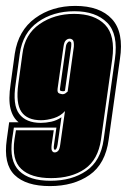

<svg xmlns="http://www.w3.org/2000/svg" viewBox="-22 -619 429 650"><path d="M147 11Q66 11 27.5 -26.5Q-11 -64 1 -147L9 -205H41Q21 -221 13.5 -251.5Q6 -282 14 -335L28 -437Q40 -516 97 -557.5Q154 -599 233 -599Q316 -599 357 -554.5Q398 -510 384 -419L346 -147Q335 -64 281 -26.5Q227 11 147 11ZM149 -7Q221 -7 270 -40.5Q319 -74 329 -147L367 -419Q379 -504 340.5 -542.5Q302 -581 230 -581Q158 -581 106.5 -544.5Q55 -508 45 -437L31 -335Q20 -264 43 -233.5Q66 -203 116 -203Q133 -203 151.5 -207Q170 -211 186 -222L173 -130Q170 -112 164 -112Q158 -112 161 -130L169 -187H25L19 -147Q9 -74 43 -40.5Q77 -7 149 -7ZM151 -16Q83 -16 50 -47Q17 -78 27 -147L32 -178H160L153 -130Q151 -113 154 -109Q157 -103 163 -103Q170 -103 175 -108.5Q180 -114 182 -130L198 -243Q183 -226 160 -219Q137 -212 117 -212Q70 -212 50.5 -240.5Q31 -269 40 -335L54 -437Q62 -503 112 -537.5Q162 -572 229 -572Q298 -572 333.5 -535.5Q369 -499 358 -419L320 -147Q310 -78 265 -47Q220 -16 151 -16ZM190 -300Q195 -300 199.5 -303Q204 -306 207 -309L228 -461Q229 -477 225 -483Q220 -488 214 -488Q207 -488 201 -482.5Q195 -477 193 -461L173 -319Q171 -305 179 -302.5Q187 -300 190 -300ZM191 -310Q189 -310 184.5 -311Q180 -312 181 -319L201 -461Q202 -470 207 -475Q210 -479 213 -479Q216 -479 219 -475Q220 -471 219 -461L198 -312Q196 -310 191 -310Z"/></svg>

Font: Alumni Sans Collegiate One SC
Style: Italic
Weight: 400
Italic angle: -8°
Designer: Robert E. Leuschke
Foundry: Robert E. Leuschke
Version: Version 1.100